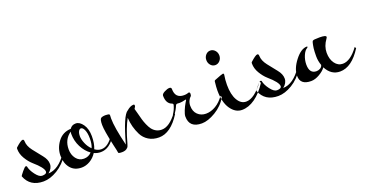

<svg xmlns="http://www.w3.org/2000/svg" viewBox="-52 -926 2749 1442"><g transform="rotate(-20 1322.5 -205.5)"><path d="M326 -110 333 -98Q291 -31 232 4.5Q173 40 120 40Q13 40 -22 -52Q-22 -57 1 -85Q24 -113 31.5 -113Q39 -113 40 -108Q46 -76 73.5 -40Q101 -4 124 -4Q160 -4 161 -24Q161 -55 88 -118Q61 -142 38.5 -179.5Q16 -217 16 -257Q16 -265 19 -268Q63 -308 77 -308Q88 -308 88 -291Q89 -254 119.5 -214.5Q150 -175 179.5 -139Q209 -103 209 -67.5Q209 -32 174 -4Q256 -6 326 -110Z M543 -71Q556 -100 556 -144Q556 -188 544.5 -213.5Q533 -239 518 -239Q507 -239 499 -225Q491 -211 491 -185.5Q491 -160 505 -127Q519 -94 543 -71ZM378 -122Q378 -78 401.5 -47.5Q425 -17 463 -17Q501 -17 525 -44Q486 -71 461 -120Q436 -169 436 -226Q436 -232 438 -242Q378 -200 378 -122ZM425 40Q367 40 335.5 1Q304 -38 304 -98Q304 -158 342 -208.5Q380 -259 446 -262Q462 -287 493.5 -287Q525 -287 550.5 -250.5Q576 -214 576 -156Q576 -98 559 -57Q584 -39 611 -39Q664 -39 710 -110L718 -100Q669 -20 599 -20Q571 -20 546 -32Q524 2 491.5 21Q459 40 425 40Z M758 -255 757 -231Q757 -160 794 -9Q853 -223 896 -246Q925 -271 950 -271Q958 -271 958 -262Q958 -253 947 -238Q951 -225 958.5 -196Q966 -167 971.5 -147Q977 -127 988 -101.5Q999 -76 1011 -60Q1041 -22 1087 -22Q1149 -22 1213 -110L1220 -98Q1142 26 1048 26Q1001 26 966 4.5Q931 -17 913 -53Q880 -119 876 -193Q839 -127 809 -16Q801 14 794 18Q779 35 749 35Q719 35 719 28Q717 12 705 -38Q677 -164 677 -208.5Q677 -253 689 -261Q701 -269 727 -269Q753 -269 757 -262Q758 -260 758 -255Z M1282 -165 1263 -166Q1253 -166 1249 -157Q1237 -127 1211 -89L1203 -100Q1223 -127 1234 -168Q1234 -176 1227 -179Q1182 -194 1182 -258Q1182 -272 1206 -284.5Q1230 -297 1246 -297Q1262 -297 1262 -283Q1262 -208 1332 -208Q1349 -208 1359.5 -211.5Q1370 -215 1371 -215Q1381 -215 1381 -200.5Q1381 -186 1373.5 -180.5Q1366 -175 1357 -157.5Q1348 -140 1348 -117Q1348 -72 1374.5 -46.5Q1401 -21 1440.5 -21Q1480 -21 1519 -44Q1558 -67 1587 -110L1594 -98Q1559 -37 1497 0Q1435 37 1386 37Q1286 37 1286 -54Q1286 -71 1298 -100Q1310 -129 1322 -149L1334 -169Q1334 -173 1331 -173Q1299 -165 1282 -165Z M1584 -224Q1579 -182 1579 -155Q1579 -60 1615.5 -7.5Q1652 45 1704.5 45Q1757 45 1809 8.5Q1861 -28 1906 -98L1899 -110Q1821 -3 1755 -3Q1713 -3 1687 -48Q1661 -93 1661 -170Q1661 -210 1668 -251Q1668 -260 1660.5 -260Q1653 -260 1593 -236Q1584 -233 1584 -224ZM1667.5 -439Q1683 -422 1683 -398Q1683 -374 1667.5 -357Q1652 -340 1630.5 -340Q1609 -340 1594 -357Q1579 -374 1579 -398Q1579 -422 1594 -439Q1609 -456 1630.5 -456Q1652 -456 1667.5 -439Z M2202 -110 2209 -98Q2167 -31 2108 4.5Q2049 40 1996 40Q1889 40 1854 -52Q1854 -57 1877 -85Q1900 -113 1907.5 -113Q1915 -113 1916 -108Q1922 -76 1949.5 -40Q1977 -4 2000 -4Q2036 -4 2037 -24Q2037 -55 1964 -118Q1937 -142 1914.5 -179.5Q1892 -217 1892 -257Q1892 -265 1895 -268Q1939 -308 1953 -308Q1964 -308 1964 -291Q1965 -254 1995.5 -214.5Q2026 -175 2055.5 -139Q2085 -103 2085 -67.5Q2085 -32 2050 -4Q2132 -6 2202 -110Z M2382 -262Q2385 -268 2436.5 -268Q2488 -268 2488 -253Q2488 -250 2482 -241Q2447 -193 2447 -141Q2447 -89 2471.5 -55.5Q2496 -22 2534 -22Q2596 -22 2660 -110L2667 -98Q2589 26 2495 26Q2424 26 2386 -47Q2370 -23 2334 -2Q2298 19 2266 19Q2179 19 2179 -54Q2179 -111 2227.5 -173.5Q2276 -236 2323 -236Q2327 -236 2327 -233Q2327 -230 2323 -226Q2302 -215 2287.5 -180.5Q2273 -146 2273 -110Q2273 -37 2329 -37Q2345 -37 2359.5 -45.5Q2374 -54 2377 -70Q2364 -105 2364 -143Q2364 -181 2367 -207Q2375 -262 2382 -262Z"/></g></svg>

Font: Mr Bedfort
Style: Regular
Weight: 400
Designer: Alejandro Paul
Foundry: Alejandro Paul
Version: Version 1.000